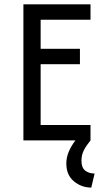

<svg xmlns="http://www.w3.org/2000/svg" viewBox="-20 -645 478 882"><path d="M399.3 216.7Q354.2 216.7 319.4 187.8Q284.7 159 284.7 106.2Q284.7 78.5 295.8 52.1Q306.9 25.7 326.4 0H87.5V-625H395.8V-554.2H166.7V-420.8H347.2V-350H166.7V-70.8H395.8V0Q376.4 23.6 365.3 45.1Q354.2 66.7 354.2 93.1Q354.2 125 371.2 138.5Q388.2 152.1 414.6 152.1Z"/></svg>

Font: co2trust
Style: Regular
Weight: 400
Designer: Kristian Moeller
Foundry: Dicotype
Version: Version 1.000